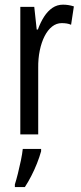

<svg xmlns="http://www.w3.org/2000/svg" viewBox="-20 -565 340 807"><path d="M244.6 -545.4Q255.9 -545.4 267.1 -543.7Q278.3 -542 290.5 -538.1L278.8 -460.9Q270 -464.8 260.3 -466.3Q250.5 -467.8 239.3 -467.8Q217.3 -467.8 199 -453.4Q180.7 -439 167.5 -413.1Q154.3 -387.2 147.2 -353Q140.1 -318.8 140.6 -279.3V0H65.4V-536.1H124L134.3 -440.9H139.2Q150.4 -471.7 165.5 -495.1Q180.7 -518.6 200.4 -532Q220.2 -545.4 244.6 -545.4ZM152.8 61V70.8Q146 95.2 135.3 122.3Q124.5 149.4 111.3 175Q98.1 200.7 84.5 221.2H42.5V210Q48.3 191.9 55.2 164.6Q62 137.2 67.9 109.1Q73.7 81.1 75.7 61Z"/></svg>

Font: Open Sans Condensed
Style: Regular
Weight: 400
Width: 3
Designer: Monotype Design Team
Foundry: Monotype Imaging Inc.
Version: Version 3.000